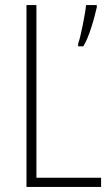

<svg xmlns="http://www.w3.org/2000/svg" viewBox="-20 -734 436 754"><path d="M84 0H377V-36H123V-714H84ZM360 -705V-714H318C315 -681 296 -585 287 -563V-552H307C330 -587 351 -665 360 -705Z"/></svg>

Font: Noto Sans Devanagari Condensed ExtraLight
Style: Regular
Weight: 200
Width: 3
Designer: Jelle Bosma - Monotype Design Team
Foundry: Monotype Imaging Inc.
Version: Version 2.004